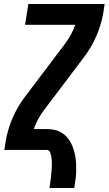

<svg xmlns="http://www.w3.org/2000/svg" viewBox="-20 -755 547 967"><path d="M229 192Q233 169 235.5 146.5Q238 124 240 101.5Q242 79 241 56.5Q240 34 233 14V13Q231 8 226.5 4Q222 0 216 0H2L9 -46Q19 -104 43.5 -161Q68 -218 106 -268L304 -530Q322 -553 336 -578.5Q350 -604 359 -630H106L123 -735H507L500 -689Q490 -631 465.5 -574Q441 -517 403 -467L205 -205Q187 -182 173 -156.5Q159 -131 150 -105H216Q235 -105 254 -101Q273 -97 289 -87.5Q305 -78 317 -64.5Q329 -51 337.5 -34.5Q346 -18 351.5 0Q357 18 360 36.5Q363 55 363.5 74.5Q364 94 363.5 113.5Q363 133 360 152.5Q357 172 354 192Z"/></svg>

Font: Iosevka Term Curly XBd Obl
Style: Regular
Weight: 800
Italic angle: -9°
Designer: Belleve Invis
Foundry: Belleve Invis
Version: Version 32.3.0